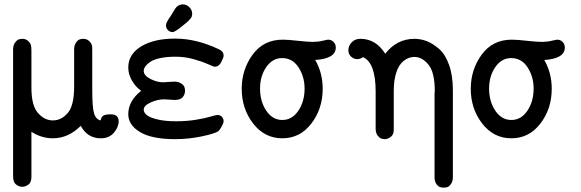

<svg xmlns="http://www.w3.org/2000/svg" viewBox="-20 -630 2665 880"><path d="M40 178.2V-402.8Q40 -422.9 49.1 -434.8Q58.1 -446.8 66.2 -449.5Q74.2 -452.1 82 -452.1Q98.1 -452.1 108.6 -442.6Q119.1 -433.1 122.1 -421.9Q124 -413.1 124 -394V-228Q124 -146 154.1 -112.1Q184.1 -78.1 222.2 -78.1Q261.2 -78.1 290.5 -112.1Q319.8 -146 319.8 -232.9V-402.8Q319.8 -422.9 328.4 -434.8Q336.9 -446.8 345 -449.5Q353 -452.1 360.8 -452.1Q377.9 -452.1 388.4 -442.1Q398.9 -432.1 401.9 -419.9Q402.8 -416 402.8 -395V-219.2Q402.8 -135.3 411.4 -109.1Q419.9 -83 440.9 -78.1Q444.8 -95.2 454.8 -100.6Q464.8 -106 487.8 -106Q523.9 -106 523.9 -74.2Q523.9 -47.4 502 -21.7Q480 3.9 441.9 3.9Q380.9 3.9 350.1 -53.2Q293 3.9 222.2 3.9Q170.4 3.9 124 -25.9V176.8Q125 204.6 111.1 215.3Q97.2 226.1 82 226.1Q66.9 226.1 53.5 215.6Q40 205.1 40 178.2Z M567.9 -106.9Q567.9 -167 627 -213.9Q601.1 -231.9 584.5 -261Q567.9 -290 567.9 -320.8Q567.9 -380.9 626.5 -417Q685.1 -453.1 782.7 -453.1Q879.9 -453.1 981.9 -404.8Q1004.9 -395 1004.9 -375Q1004.9 -366.2 993.9 -345.2Q982.9 -324.2 964.8 -324.2Q959 -324.2 933.8 -335.7Q908.7 -347.2 868.4 -358.6Q828.1 -370.1 784.7 -370.1Q743.7 -370.1 713.4 -363.5Q683.1 -356.9 668 -345.9Q652.8 -335 645.8 -325Q638.7 -314.9 638.7 -305.2Q638.7 -284.2 668.7 -268.6Q698.7 -252.9 727.1 -252.9Q735.8 -252.9 752.9 -254.4Q770 -255.9 777.8 -255.9Q797.9 -255.9 809.8 -248Q821.8 -240.2 825 -231.7Q828.1 -223.1 828.1 -213.9Q828.1 -197.8 817.6 -184.8Q807.1 -171.9 779.8 -171.9Q772.9 -171.9 757.3 -173.3Q741.7 -174.8 732.9 -174.8Q702.1 -174.8 670.4 -160.4Q638.7 -146 638.7 -127Q638.7 -114.7 651.9 -103.3Q665 -91.8 700 -83Q734.9 -74.2 786.1 -74.2H788.1Q835.9 -74.2 877.9 -81.1Q919.9 -87.9 944.8 -95.5Q969.7 -103 976.1 -103Q990.2 -103 997.6 -94Q1004.9 -85 1004.9 -75.2Q1004.9 -66.4 996.3 -50.8Q987.8 -35.2 981 -28.8Q964.8 -17.6 904.8 -4.9Q844.7 7.8 782.7 7.8Q675.8 7.8 621.8 -24.7Q567.9 -57.1 567.9 -106.9ZM740.7 -514.2Q740.7 -517.1 741.7 -520.5Q742.7 -523.9 743.9 -526.4Q745.1 -528.8 748 -534.4Q751 -540 753.9 -544.4Q756.8 -548.8 763.4 -558.3Q770 -567.9 774.9 -577.1L777.8 -582Q780.8 -586.9 782.2 -589.4Q783.7 -591.8 787.8 -596.4Q792 -601.1 795.9 -603.5Q799.8 -606 805.9 -607.9Q812 -609.9 817.9 -609.9Q835 -609.9 847.9 -596.9Q860.8 -584 860.8 -567.9Q860.8 -560.1 858.9 -554.4Q856.9 -548.8 850.3 -541.5Q843.8 -534.2 839.8 -530.5Q835.9 -526.9 822 -515.9Q808.1 -504.9 800.8 -499Q778.8 -482.9 771 -482.9Q758.8 -482.9 749.8 -491.9Q740.7 -501 740.7 -514.2Z M1087.9 -223.1Q1087.9 -311 1137.9 -379.6Q1188 -448.2 1275.9 -448.2Q1299.8 -448.2 1345.2 -443.1Q1390.6 -438 1413.6 -438Q1437.5 -438 1458.7 -443.1Q1480 -448.2 1483.9 -448.2Q1498 -448.2 1508.5 -438.2Q1519 -428.2 1519 -412.1Q1519 -361.3 1424.8 -355Q1459 -295.9 1459 -223.1Q1459 -131.3 1407 -63.7Q1355 3.9 1273.9 3.9Q1192.9 3.9 1140.4 -63.7Q1087.9 -131.3 1087.9 -223.1ZM1171.9 -224.1Q1171.9 -165 1200.4 -122.6Q1229 -80.1 1273.9 -80.1Q1318.8 -80.1 1347.4 -122.6Q1376 -165 1376 -224.1Q1376 -278.3 1348.4 -321Q1320.8 -363.8 1272.9 -363.8Q1229 -363.8 1200.4 -322.5Q1171.9 -281.2 1171.9 -224.1Z M1576.7 -399.9Q1576.7 -419.9 1591.8 -436Q1606.9 -452.1 1631.8 -452.1Q1702.6 -452.1 1745.6 -383.8Q1798.8 -451.7 1878.9 -452.1Q1907.7 -452.1 1935.3 -441.7Q1962.9 -431.2 1991.7 -406.5Q2020.5 -381.8 2038.1 -333Q2055.7 -284.2 2055.7 -215.8V181.2Q2055.7 201.2 2047.1 213.1Q2038.6 225.1 2030.8 227.5Q2022.9 230 2013.9 230Q2004.9 230 1996.8 227.5Q1988.8 225.1 1980.2 213.6Q1971.7 202.1 1971.7 182.1V-201.2Q1971.7 -203.1 1972.2 -207Q1972.7 -210.9 1972.7 -212.9Q1972.7 -298.8 1943.6 -334Q1914.6 -369.1 1878.9 -369.1Q1853 -369.1 1829.8 -350.6Q1806.6 -332 1795.9 -295.9Q1784.7 -262.7 1784.7 -210.9V-39.1Q1785.6 -14.2 1771.7 -3.2Q1757.8 7.8 1743.7 7.8Q1734.9 7.8 1726.8 4.9Q1718.8 2 1710.2 -9.5Q1701.7 -21 1701.7 -41V-210Q1701.7 -342.8 1643.6 -368.2Q1632.3 -359.4 1617.7 -358.9Q1601.6 -358.9 1589.1 -370.4Q1576.7 -381.8 1576.7 -399.9Z M2137.7 -223.1Q2137.7 -311 2187.7 -379.6Q2237.8 -448.2 2325.7 -448.2Q2349.6 -448.2 2395 -443.1Q2440.4 -438 2463.4 -438Q2487.3 -438 2508.5 -443.1Q2529.8 -448.2 2533.7 -448.2Q2547.9 -448.2 2558.3 -438.2Q2568.8 -428.2 2568.8 -412.1Q2568.8 -361.3 2474.6 -355Q2508.8 -295.9 2508.8 -223.1Q2508.8 -131.3 2456.8 -63.7Q2404.8 3.9 2323.7 3.9Q2242.7 3.9 2190.2 -63.7Q2137.7 -131.3 2137.7 -223.1ZM2221.7 -224.1Q2221.7 -165 2250.2 -122.6Q2278.8 -80.1 2323.7 -80.1Q2368.7 -80.1 2397.2 -122.6Q2425.8 -165 2425.8 -224.1Q2425.8 -278.3 2398.2 -321Q2370.6 -363.8 2322.8 -363.8Q2278.8 -363.8 2250.2 -322.5Q2221.7 -281.2 2221.7 -224.1Z"/></svg>

Font: CMU Typewriter Text
Style: Bold
Weight: 700
Version: Version 0.7.0